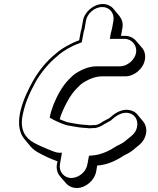

<svg xmlns="http://www.w3.org/2000/svg" viewBox="-20 -735 786 958"><path d="M605 -556H583C584 -558 585 -561 585 -563L591 -597C595 -619 588 -640 576 -655L547 -690C535 -705 515 -715 493 -715C448 -715 402 -677 394 -632L387 -592C384 -583 382 -575 381 -567L375 -534C335 -520 285 -492 257 -466C214 -432 173 -382 144 -330C107 -263 36 -121 102 -41L131 -6C141 6 153 16 167 24C198 42 231 57 267 70L264 85C260 107 266 128 278 143L308 178C321 193 340 203 363 203C408 203 452 165 460 120L465 91C516 88 562 65 598 41C617 32 635 22 650 9C653 6 656 3 659 1C682 -16 700 -34 707 -62C714 -88 708 -112 695 -128L666 -163C655 -177 638 -185 618 -187C581 -190 549 -167 525 -145C513 -139 501 -133 491 -127C483 -120 468 -113 457 -111H456C449 -111 441 -111 433 -110C428 -110 424 -110 419 -111L393 -113C369 -115 345 -120 323 -124C320 -124 317 -125 314 -126C302 -130 290 -135 278 -140C281 -153 285 -162 290 -175C308 -218 333 -264 363 -294C380 -311 384 -317 406 -329C428 -342 459 -354 488 -354H605C650 -354 695 -392 703 -437C707 -459 702 -481 689 -496L659 -531C646 -546 627 -556 605 -556ZM453 -96H455C470 -99 487 -106 499 -115C509 -121 520 -127 532 -133C555 -155 585 -175 615 -172C650 -169 673 -138 663 -98C657 -75 644 -62 623 -46C617 -42 614 -39 611 -36C597 -24 581 -15 563 -7C529 16 485 38 438 41L424 42L416 85C410 122 373 153 336 153C299 153 273 121 279 85L289 27H274C260 27 234 16 220 10C196 0 170 -11 147 -24C105 -48 80 -88 92 -155C104 -221 129 -273 157 -325C185 -375 226 -423 266 -455C291 -479 340 -507 378 -520L388 -524L396 -567C397 -574 399 -583 402 -591L409 -632C415 -668 453 -700 490 -700C527 -700 552 -669 546 -632L540 -598C539 -591 536 -581 533 -570L528 -541H602C638 -541 665 -508 659 -472C653 -436 615 -404 578 -404H461C428 -404 395 -391 371 -377C348 -364 340 -355 324 -339C291 -306 265 -258 247 -213C239 -192 232 -172 228 -148C251 -134 280 -121 307 -112C312 -110 317 -109 319 -109C340 -106 363 -100 389 -98L414 -96C421 -95 425 -95 431 -95C439 -96 446 -96 453 -96Z"/></svg>

Font: Blanket
Style: PosterObl
Weight: 900
Foundry: Cannot Into Space Fonts
Version: Version 0.9